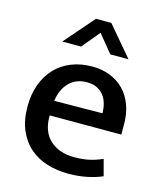

<svg xmlns="http://www.w3.org/2000/svg" viewBox="-106 -768 722 857"><g transform="rotate(15 254.5 -340.0)"><path d="M474 -220H143V-216Q143 -144 185 -106Q227 -68 296 -68Q334 -68 364.5 -74.5Q395 -81 426 -95L446 -20Q417 -7 377 1.5Q337 10 289 10Q238 10 192 -4Q146 -18 111.5 -48Q77 -78 57 -124Q37 -170 37 -234Q37 -289 53.5 -334.5Q70 -380 100.5 -412.5Q131 -445 174.5 -462.5Q218 -480 271 -480Q317 -480 354.5 -465Q392 -450 418.5 -422.5Q445 -395 459.5 -355.5Q474 -316 474 -268ZM368 -290Q368 -314 362 -335Q356 -356 344 -371.5Q332 -387 312.5 -396.5Q293 -406 266 -406Q216 -406 184.5 -374Q153 -342 146 -288ZM418 -553H334L267 -635L199 -553H112L231 -690H302Z"/></g></svg>

Font: Mukta Mahee Medium
Style: Regular
Weight: 500
Designer: Shuchita Grover, Noopur Datye, Girish Dalvi, Yashodeep Gholap
Foundry: Ek Type
Version: Version 2.538;PS 1.000;hotconv 16.6.51;makeotf.lib2.5.65220;